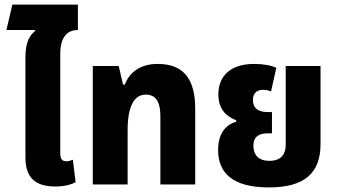

<svg xmlns="http://www.w3.org/2000/svg" viewBox="-20 -805 1477 838"><path d="M320 -674V-785H34L8 -674H133L134 -671C112 -652 91 -625 91 -556V-117C91 -33 131 9 221 9C257 9 289 2 310 -10L298 -108C289 -104 278 -101 270 -101C251 -101 243 -112 243 -135V-569C243 -649 278 -674 320 -674Z M385 0H537V-236C537 -342 566 -392 616 -392C657 -392 680 -366 680 -297V0H832V-330C832 -462 780 -526 668 -526C590 -526 544 -487 525 -436H517L498 -517H385Z M1153 13C1309 13 1379 -49 1379 -177V-517H1227V-173C1227 -135 1210 -103 1156 -103C1100 -103 1086 -138 1086 -169C1086 -207 1108 -223 1148 -223H1167V-316H1148C1116 -316 1084 -326 1084 -369C1084 -395 1098 -413 1128 -413C1141 -413 1155 -410 1163 -406L1186 -509C1166 -519 1129 -526 1090 -526C976 -526 933 -464 933 -393C933 -326 970 -296 1011 -280V-274C973 -263 932 -231 932 -150C932 -53 992 13 1153 13Z"/></svg>

Font: Noto Sans Thai UI Condensed Extra
Style: Regular
Weight: 800
Width: 3
Designer: Monotype Design Team
Foundry: Monotype Imaging Inc.
Version: Version 1.901